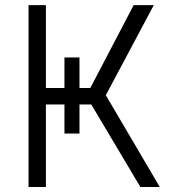

<svg xmlns="http://www.w3.org/2000/svg" viewBox="-20 -748 686 768"><path d="M237.8 -518.1H297.9V-213.9H237.8ZM94.2 0V-727.5H163.6V-396H341.3L514.6 -727.5H595.2L403.3 -367.2L619.1 0H541.5L345.2 -330.1H163.6V0Z"/></svg>

Font: Inter 16pt Light
Style: Regular
Weight: 300
Version: Version 4.001;git-66647c0bb